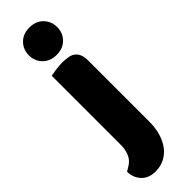

<svg xmlns="http://www.w3.org/2000/svg" viewBox="-306 -713 892 892"><g transform="rotate(-45 140.0 -267.0)"><path d="M53 -621Q53 -659 78.5 -685Q104 -711 146 -711Q188 -711 213.5 -685Q239 -659 239 -621Q239 -583 213.5 -557Q188 -531 146 -531Q104 -531 78.5 -557Q53 -583 53 -621ZM19 68Q41 54 51 29.5Q61 5 61 -25V-479Q72 -481 93.5 -484.5Q115 -488 137 -488Q159 -488 176.5 -485Q194 -482 206 -473Q218 -464 224.5 -448.5Q231 -433 231 -408V-9Q231 33 221 67Q211 101 192.5 125.5Q174 150 147.5 163.5Q121 177 88 177Q44 177 19 150.5Q-6 124 -7 84Z"/></g></svg>

Font: Baloo Bhai
Style: Regular
Weight: 400
Designer: Supriya Tembe, Noopur Datye and Ek Type
Foundry: Ek Type
Version: Version 1.443;PS 1.000;hotconv 16.6.51;makeotf.lib2.5.65220;